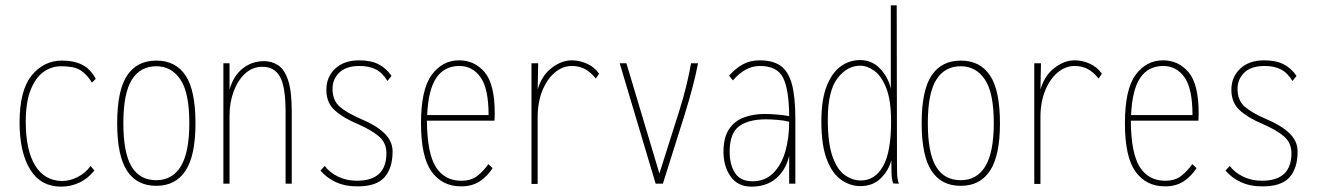

<svg xmlns="http://www.w3.org/2000/svg" viewBox="-20 -685 4915 716"><path d="M208 11Q132 11 92.5 -53Q53 -117 53 -228Q53 -348 98 -403.5Q143 -459 211 -459Q257 -459 287.5 -443Q318 -427 337 -391L323 -377Q303 -409 279.5 -423.5Q256 -438 208 -438Q172 -438 142 -416.5Q112 -395 94 -349Q76 -303 76 -231Q76 -125 111 -68Q146 -11 211 -10Q240 -10 269 -24.5Q298 -39 318 -66L332 -49Q308 -19 276 -4Q244 11 208 11Z M563 8Q490 8 453.5 -48.5Q417 -105 417 -225Q417 -348 454 -403.5Q491 -459 563 -459Q635 -459 672 -403.5Q709 -348 709 -225Q709 -105 672 -48.5Q635 8 563 8ZM563 -13Q623 -13 654.5 -65Q686 -117 686 -226Q686 -340 652.5 -389Q619 -438 563 -438Q503 -438 471.5 -387.5Q440 -337 440 -226Q440 -115 470.5 -64Q501 -13 563 -13Z M813 0V-449H836V-351Q851 -403 885.5 -430Q920 -457 965 -457Q994 -457 1017.5 -441.5Q1041 -426 1054.5 -385.5Q1068 -345 1068 -269V0H1045V-267Q1045 -362 1024 -399Q1003 -436 959 -436Q922 -436 894.5 -411Q867 -386 851.5 -344.5Q836 -303 836 -255V0Z M1310 10Q1267 10 1233 -5.5Q1199 -21 1175 -49L1191 -66Q1210 -41 1241.5 -26Q1273 -11 1311 -11Q1421 -11 1421 -114Q1421 -152 1393.5 -176Q1366 -200 1313 -223Q1260 -245 1228.5 -273.5Q1197 -302 1197 -350Q1197 -398 1230 -429Q1263 -460 1319 -460Q1363 -460 1391.5 -445.5Q1420 -431 1440 -402L1425 -383Q1406 -414 1381 -426.5Q1356 -439 1321 -439Q1271 -439 1245.5 -414.5Q1220 -390 1220 -354Q1220 -311 1246.5 -287.5Q1273 -264 1329 -240Q1382 -218 1413 -188.5Q1444 -159 1444 -120Q1444 -57 1413 -23Q1382 11 1310 10Z M1700 10Q1629 10 1589.5 -45Q1550 -100 1550 -225Q1550 -352 1590 -406Q1630 -460 1692 -460Q1750 -460 1787.5 -415.5Q1825 -371 1825 -262Q1825 -253 1824.5 -248Q1824 -243 1824 -235H1572Q1573 -113 1605.5 -62Q1638 -11 1700 -11Q1737 -11 1760 -29Q1783 -47 1801 -73L1817 -58Q1797 -27 1768.5 -8.5Q1740 10 1700 10ZM1573 -256H1802Q1802 -355 1772 -397Q1742 -439 1693 -439Q1637 -439 1607 -394.5Q1577 -350 1573 -256Z M1962 1V-449H1987L1985 -351Q2000 -403 2037 -431.5Q2074 -460 2112 -460Q2141 -460 2169 -447.5Q2197 -435 2214 -410L2202 -392Q2180 -419 2158.5 -429Q2137 -439 2113 -439Q2078 -439 2049 -414.5Q2020 -390 2002.5 -347Q1985 -304 1985 -248V1Z M2425 0 2291 -449H2316L2439 -38L2512 -268Q2529 -322 2539.5 -365.5Q2550 -409 2557 -449H2583Q2575 -407 2563 -361Q2551 -315 2533 -257L2452 0Z M2782 11Q2731 11 2704.5 -27Q2678 -65 2678 -119Q2678 -172 2698.5 -203Q2719 -234 2754 -247Q2789 -260 2832 -260Q2850 -260 2876 -258Q2902 -256 2923 -252Q2922 -354 2899.5 -396.5Q2877 -439 2814 -439Q2759 -439 2713 -385L2699 -403Q2723 -430 2750 -445Q2777 -460 2813 -460Q2862 -460 2891 -439.5Q2920 -419 2933 -371.5Q2946 -324 2946 -241V0H2923V-104Q2911 -52 2875 -20.5Q2839 11 2782 11ZM2701 -119Q2701 -71 2721 -40Q2741 -9 2786 -9Q2833 -9 2863.5 -39.5Q2894 -70 2908.5 -120Q2923 -170 2923 -231Q2904 -236 2879 -238Q2854 -240 2837 -240Q2771 -240 2736 -214Q2701 -188 2701 -119Z M3188 9Q3151 9 3117.5 -14Q3084 -37 3063.5 -90Q3043 -143 3043 -232Q3043 -315 3063.5 -365.5Q3084 -416 3116.5 -438.5Q3149 -461 3187 -461Q3232 -461 3262.5 -428.5Q3293 -396 3302 -354V-665H3324L3325 -71Q3325 -53 3325.5 -35.5Q3326 -18 3332 0L3311 -1Q3305 -16 3304.5 -43Q3304 -70 3304 -88Q3294 -49 3264.5 -20Q3235 9 3188 9ZM3190 -12Q3243 -12 3273 -65Q3303 -118 3303 -231Q3303 -311 3285 -356.5Q3267 -402 3240.5 -421Q3214 -440 3188 -440Q3139 -440 3103 -393Q3067 -346 3067 -239Q3067 -151 3084.5 -101.5Q3102 -52 3130.5 -32Q3159 -12 3190 -12Z M3563 8Q3490 8 3453.5 -48.5Q3417 -105 3417 -225Q3417 -348 3454 -403.5Q3491 -459 3563 -459Q3635 -459 3672 -403.5Q3709 -348 3709 -225Q3709 -105 3672 -48.5Q3635 8 3563 8ZM3563 -13Q3623 -13 3654.5 -65Q3686 -117 3686 -226Q3686 -340 3652.5 -389Q3619 -438 3563 -438Q3503 -438 3471.5 -387.5Q3440 -337 3440 -226Q3440 -115 3470.5 -64Q3501 -13 3563 -13Z M3837 1V-449H3862L3860 -351Q3875 -403 3912 -431.5Q3949 -460 3987 -460Q4016 -460 4044 -447.5Q4072 -435 4089 -410L4077 -392Q4055 -419 4033.5 -429Q4012 -439 3988 -439Q3953 -439 3924 -414.5Q3895 -390 3877.5 -347Q3860 -304 3860 -248V1Z M4325 10Q4254 10 4214.5 -45Q4175 -100 4175 -225Q4175 -352 4215 -406Q4255 -460 4317 -460Q4375 -460 4412.5 -415.5Q4450 -371 4450 -262Q4450 -253 4449.5 -248Q4449 -243 4449 -235H4197Q4198 -113 4230.5 -62Q4263 -11 4325 -11Q4362 -11 4385 -29Q4408 -47 4426 -73L4442 -58Q4422 -27 4393.5 -8.5Q4365 10 4325 10ZM4198 -256H4427Q4427 -355 4397 -397Q4367 -439 4318 -439Q4262 -439 4232 -394.5Q4202 -350 4198 -256Z M4685 10Q4642 10 4608 -5.5Q4574 -21 4550 -49L4566 -66Q4585 -41 4616.5 -26Q4648 -11 4686 -11Q4796 -11 4796 -114Q4796 -152 4768.5 -176Q4741 -200 4688 -223Q4635 -245 4603.5 -273.5Q4572 -302 4572 -350Q4572 -398 4605 -429Q4638 -460 4694 -460Q4738 -460 4766.5 -445.5Q4795 -431 4815 -402L4800 -383Q4781 -414 4756 -426.5Q4731 -439 4696 -439Q4646 -439 4620.5 -414.5Q4595 -390 4595 -354Q4595 -311 4621.5 -287.5Q4648 -264 4704 -240Q4757 -218 4788 -188.5Q4819 -159 4819 -120Q4819 -57 4788 -23Q4757 11 4685 10Z"/></svg>

Font: Inconsolata Condensed ExtraLight
Style: Regular
Weight: 200
Width: 3
Monospace: yes
Designer: Raph Levien, Cyreal, Brenton Simpson
Foundry: Raph Levien, Cyreal, Google
Version: Version 3.100; ttfautohint (v1.8.4.7-5d5b)